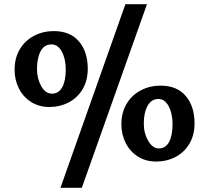

<svg xmlns="http://www.w3.org/2000/svg" viewBox="-20 -844 995 908"><path d="M367 44H266L573 -824H675ZM395 -519Q395 -463 370.5 -422Q346 -381 304.5 -359.5Q263 -338 213 -338Q165 -338 127.5 -361.5Q90 -385 69.5 -425.5Q49 -466 49 -514Q49 -570 74 -611.5Q99 -653 141.5 -675Q184 -697 234 -697Q312 -697 353.5 -648Q395 -599 395 -519ZM155 -518Q155 -472 175 -436.5Q195 -401 226 -401Q257 -401 274 -431Q291 -461 291 -515Q291 -565 272.5 -599.5Q254 -634 223 -634Q189 -634 172 -601.5Q155 -569 155 -518ZM900 -261Q900 -205 875.5 -164Q851 -123 809.5 -101.5Q768 -80 718 -80Q670 -80 632.5 -103.5Q595 -127 574.5 -167.5Q554 -208 554 -256Q554 -312 579 -353.5Q604 -395 646.5 -417Q689 -439 739 -439Q817 -439 858.5 -390Q900 -341 900 -261ZM660 -260Q660 -214 681 -178Q702 -142 731 -142Q763 -142 779.5 -172.5Q796 -203 796 -257Q796 -308 777.5 -342Q759 -376 729 -376Q696 -376 678 -343.5Q660 -311 660 -260Z"/></svg>

Font: Martel ExtraBold
Style: Regular
Weight: 800
Designer: Dan Reynolds
Foundry: Dan Reynolds
Version: Version 1.001; ttfautohint (v1.1) -l 5 -r 5 -G 72 -x 0 -D la